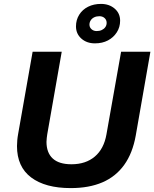

<svg xmlns="http://www.w3.org/2000/svg" viewBox="-20 -951 790 983"><path d="M342 12Q212 12 139.5 -42.5Q67 -97 67 -203Q67 -217 68.5 -233.5Q70 -250 73 -266L147 -686H296L222 -264Q221 -257 219.5 -245.5Q218 -234 218 -225Q218 -169 250 -139.5Q282 -110 346 -110Q419 -110 465.5 -149.5Q512 -189 525 -263L600 -686H750L675 -257Q659 -167 616 -107Q573 -47 504.5 -17.5Q436 12 342 12ZM466 -729Q424 -729 396.5 -753.5Q369 -778 369 -816Q369 -849 385.5 -875.5Q402 -902 431 -916.5Q460 -931 497 -931Q539 -931 567 -907Q595 -883 595 -845Q595 -812 578 -785.5Q561 -759 532.5 -744Q504 -729 466 -729ZM475 -792Q490 -792 501.5 -797.5Q513 -803 519.5 -812.5Q526 -822 526 -834Q526 -849 515.5 -858.5Q505 -868 489 -868Q474 -868 462.5 -862.5Q451 -857 444.5 -847Q438 -837 438 -825Q438 -811 448.5 -801.5Q459 -792 475 -792Z"/></svg>

Font: Archivo SemiBold
Style: Bold Italic
Weight: 700
Italic angle: -10°
Version: Version 2.001